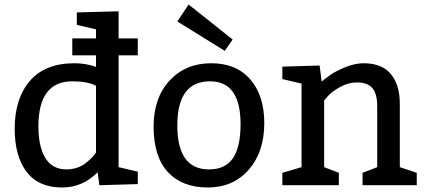

<svg xmlns="http://www.w3.org/2000/svg" viewBox="-20 -820 1895 850"><path d="M590 -650V-575H505V-80L590 -60V-5L420 0L412 -57Q345 10 255 10Q150 10 97.5 -59.5Q45 -129 45 -250Q45 -383 112 -461.5Q179 -540 310 -540Q359 -540 405 -524V-575H300V-650H405V-690L320 -710V-765L505 -770V-650ZM405 -145V-440Q370 -460 300 -460Q150 -460 150 -260Q150 -172 180.5 -121Q211 -70 275 -70Q299 -70 321 -77.5Q343 -85 357.5 -96.5Q372 -108 383.5 -119Q395 -130 400 -138Z M815 -800 1010 -645 975 -595 765 -725ZM915 -540Q1026 -540 1088 -468.5Q1150 -397 1150 -275Q1150 -147 1081 -68.5Q1012 10 900 10Q786 10 723 -58.5Q660 -127 660 -260Q660 -387 731 -463.5Q802 -540 915 -540ZM910 -460Q765 -460 765 -265Q765 -70 905 -70Q978 -70 1011.5 -120Q1045 -170 1045 -270Q1045 -460 910 -460Z M1395 -530 1404 -459Q1422 -474 1445 -490Q1468 -506 1510 -523Q1552 -540 1590 -540Q1670 -540 1710 -492.5Q1750 -445 1750 -360V-80L1825 -55V0H1585V-55L1650 -80V-350Q1650 -404 1629 -429.5Q1608 -455 1560 -455Q1522 -455 1486 -435Q1450 -415 1432 -395L1415 -375V-80L1480 -55V0H1230V-55L1315 -80V-450L1230 -470V-525Z"/></svg>

Font: Bitter
Style: Regular
Weight: 400
Designer: Sol Matas
Foundry: Sol Matas
Version: Version 1.300;PS 001.300;hotconv 1.0.70;makeotf.lib2.5.58329